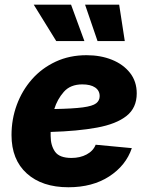

<svg xmlns="http://www.w3.org/2000/svg" viewBox="-20 -790 636 822"><path d="M272.9 11.7Q160.2 11.7 94.7 -47.4Q29.3 -106.4 29.3 -211.9Q29.3 -279.8 52 -341.3Q74.7 -402.8 116.9 -450.7Q159.2 -498.5 218.5 -526.1Q277.8 -553.7 350.6 -553.7Q410.6 -553.7 459.2 -534.2Q507.8 -514.6 536.6 -478Q565.4 -441.4 565.4 -390.1Q565.4 -328.1 521.5 -293.5Q477.5 -258.8 395.3 -243.7Q313 -228.5 196.8 -225.1Q196.8 -216.3 196.8 -208Q196.8 -167.5 215.6 -140.6Q234.4 -113.8 286.1 -113.8Q322.8 -113.8 350.8 -128.7Q378.9 -143.6 389.6 -170.4L544.4 -155.8Q519 -81.1 447.5 -34.7Q376 11.7 272.9 11.7ZM212.4 -323.2Q293 -324.7 334.7 -330.3Q376.5 -335.9 391.6 -347.7Q406.7 -359.4 406.7 -378.4Q406.7 -402.3 387.2 -415.5Q367.7 -428.7 332.5 -428.7Q281.2 -428.7 253.2 -396.7Q225.1 -364.7 212.4 -323.2ZM220.7 -614.3 124.5 -770H284.2L341.3 -614.3ZM397.5 -614.3 344.2 -770H490.2L514.2 -614.3Z"/></svg>

Font: Inter Extra Bold
Style: Italic
Weight: 800
Italic angle: -9.39999°
Designer: Rasmus Andersson
Foundry: rsms
Version: Version 4.000;git-3c8e0fc